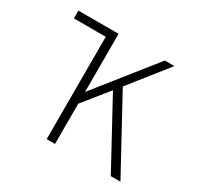

<svg xmlns="http://www.w3.org/2000/svg" viewBox="-149 -878 1091 1057"><g transform="rotate(30 396.0 -350.0)"><path d="M63 -650.5V-700H295V-650.5ZM265.5 0V-700H318.5V-330.5L612.5 -700H673.5L483.5 -460.5L734.5 0H673L447 -415.5L318.5 -255.5V0Z"/></g></svg>

Font: Overpass ExtraLight
Style: Regular
Weight: 250
Designer: Delve Withrington, Dave Bailey, Thomas Jockin
Foundry: Delve Fonts LLC
Version: Version 4.000